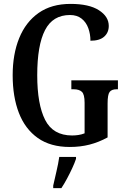

<svg xmlns="http://www.w3.org/2000/svg" viewBox="-20 -744 651 985"><path d="M338 10Q239 10 174 -36Q109 -82 77 -164.5Q45 -247 45 -358Q45 -466 78.5 -548.5Q112 -631 178 -677.5Q244 -724 342 -724Q437 -724 487.5 -691.5Q538 -659 538 -611Q538 -577 514.5 -556Q491 -535 444 -535Q444 -569 433 -599.5Q422 -630 398.5 -648.5Q375 -667 339 -667Q251 -667 211 -589.5Q171 -512 171 -358Q171 -209 211.5 -129Q252 -49 350 -49Q366 -49 382.5 -51.5Q399 -54 414 -60V-217Q414 -260 400 -273Q386 -286 358 -286H346V-332H585V-286H578Q553 -286 542.5 -272.5Q532 -259 532 -213V-39Q486 -14 439 -2Q392 10 338 10ZM253 208Q260 176 269.5 136Q279 96 284 61H370V71Q363 92 350.5 119Q338 146 323.5 173Q309 200 295 221H253Z"/></svg>

Font: Noto Serif Tamil ExtraCondensed SemiBold
Style: Italic
Weight: 600
Width: 2
Italic angle: -12°
Designer: Indian Type Foundry, Tom Grace, and the Monotype Design Team
Foundry: Monotype Imaging Inc.
Version: Version 2.003; ttfautohint (v1.8.4.7-5d5b)